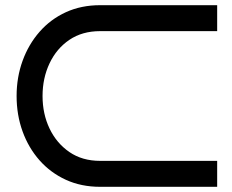

<svg xmlns="http://www.w3.org/2000/svg" viewBox="-20 -720 894 740"><path d="M817 0H366Q293 0 234 -27Q175 -54 132.5 -102Q90 -150 67 -213.5Q44 -277 44 -350Q44 -422 67 -485.5Q90 -549 132.5 -597.5Q175 -646 234 -673Q293 -700 366 -700H817V-600H366Q297 -600 247.5 -566.5Q198 -533 171 -476Q144 -419 144 -350Q144 -281 171 -224.5Q198 -168 247.5 -134Q297 -100 366 -100H817Z"/></svg>

Font: Bruno Ace
Style: Regular
Weight: 400
Version: Version 1.100; ttfautohint (v1.8.4.7-5d5b);gftools[0.9.27]